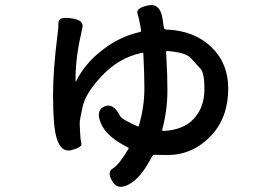

<svg xmlns="http://www.w3.org/2000/svg" viewBox="-20 -640 1040 742"><path d="M489 66Q438 100 415 62Q392 25 415.5 11.5Q439 -2 476 -64Q479 -68 475 -70Q396 -109 373 -157Q347 -211 382 -228Q417 -245 444 -192Q450 -179 511 -152Q516 -150 517 -155Q538 -227 538 -300Q538 -329 537 -358L534 -432Q534 -437 529 -436Q438 -417 370 -343Q309 -277 299 -226Q293 -196 290.5 -184.5Q288 -173 288 -161.5Q288 -150 290 -121Q291 -99 294.5 -85Q298 -71 257 -60Q216 -49 199 -106Q185 -151 185 -273Q185 -370 202 -503Q206 -531 206 -554Q207 -577 257 -569Q307 -562 298 -531Q297 -526 291 -498Q271 -408 272 -327Q272 -322 274 -326Q310 -398 380 -450Q446 -500 520 -516Q526 -517 525 -523L522 -542Q517 -570 511 -589Q506 -609 552 -619Q599 -629 608 -568L613 -534Q614 -526 622 -526Q731 -522 798 -457Q862 -395 862 -298Q862 -187 797 -117Q726 -41 628 -41Q597 -41 576 -42Q571 -42 565 -31Q529 39 489 66ZM607 -139Q606 -134 611 -134Q688 -137 729 -181Q770 -225 770 -296Q770 -357 756 -373Q736 -395 716 -417Q697 -437 627 -443Q622 -443 622 -438L626 -352Q627 -321 627 -290Q627 -215 607 -139Z"/></svg>

Font: Resource Han Rounded TW Medium
Style: Regular
Weight: 500
Designer: Cyano Hao (round all glyphs); Ryoko NISHIZUKA 西塚涼子 (kana, bopomofo & ideographs); Paul D. Hunt (Latin, Greek & Cyrillic)
Foundry: Cyano Hao
Version: 0.990